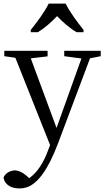

<svg xmlns="http://www.w3.org/2000/svg" viewBox="-24 -786 609 1073"><path d="M148 -619V-606H187C225 -628 265 -664 295 -696C325 -664 366 -628 404 -606H443V-619C412 -657 364 -721 343 -766H248C227 -721 179 -657 148 -619ZM539 -472V-502H335V-472L431 -459L292 -71L148 -460L242 -471V-502H0V-472L62 -463L256 25L247 48C220 124 184 178 139 210L131 202C106 179 82 167 58 166C28 169 7 182 -4 205C-3 215 0 224 6 233C22 256 49 267 87 267C100 267 112 265 125 261C188 240 246 159 300 16L479 -460Z"/></svg>

Font: Noto Serif Tangut
Style: Regular
Weight: 400
Designer: YANG Xicheng
Foundry: Liu Zhao Studio
Version: Version 2.169